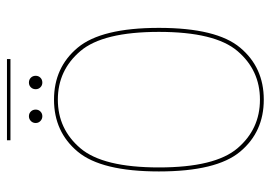

<svg xmlns="http://www.w3.org/2000/svg" viewBox="-133 -640 777 551"><g transform="rotate(-90 255.5 -364.5)"><path d="M245 4Q337.5 4 394.2 -63.8Q451 -131.5 451 -297Q451 -462 394.2 -530Q337.5 -598 245 -598Q152.5 -598 95.8 -530Q39 -462 39 -297Q39 -131.5 95.8 -63.8Q152.5 4 245 4ZM245 -7Q160.5 -7 105.5 -71.5Q50.5 -136 50.5 -297Q50.5 -457.5 105.5 -522.2Q160.5 -587 245 -587Q329.5 -587 384.5 -522.2Q439.5 -457.5 439.5 -297Q439.5 -136 384.5 -71.5Q329.5 -7 245 -7ZM197.5 -631.5Q205.5 -631.5 211 -637Q216.5 -642.5 216.5 -650.5Q216.5 -659 211 -664.5Q205.5 -670 197.5 -670Q189.5 -670 183.8 -664.5Q178 -659 178 -650.5Q178 -642.5 183.8 -637Q189.5 -631.5 197.5 -631.5ZM294 -631.5Q302.5 -631.5 308 -637Q313.5 -642.5 313.5 -650.5Q313.5 -659 308 -664.5Q302.5 -670 294 -670Q286 -670 280.5 -664.5Q275 -659 275 -650.5Q275 -642.5 280.5 -637Q286 -631.5 294 -631.5ZM128.5 -723H361.5V-733H128.5Z"/></g></svg>

Font: Anybody UltraCondensed Thin Thin
Style: Regular
Weight: 250
Version: Version 1.111